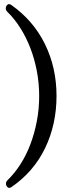

<svg xmlns="http://www.w3.org/2000/svg" viewBox="-20 -752 333 941"><path d="M36 165Q26 171 20 167.5Q14 164 11 157Q5 142 18 130Q52 97 80.5 52.5Q109 8 129 -45Q149 -98 160.5 -158Q172 -218 172 -281Q172 -344 160.5 -404Q149 -464 128.5 -517Q108 -570 79.5 -615Q51 -660 17 -693Q4 -705 10 -720Q13 -727 19 -730.5Q25 -734 35 -728Q144 -651 200.5 -535.5Q257 -420 257 -282Q257 -142 201 -26Q145 90 36 165Z"/></svg>

Font: Alice
Style: Regular
Weight: 400
Designer: Cyreal (www.cyreal.org)
Foundry: Cyreal (www.cyreal.org)
Version: Version 1.010